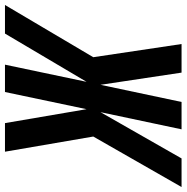

<svg xmlns="http://www.w3.org/2000/svg" viewBox="-60 -741 750 772"><g transform="rotate(90 315.0 -355.0)"><path d="M-51 0 159 -355 106 -710H221L270 -384L339 -710H449L380 -384L566 -710H681L478 -355L539 0H424L368 -328L299 0H189L258 -328L64 0Z"/></g></svg>

Font: Geist Mono SemiBold
Style: Italic
Weight: 600
Italic angle: -12°
Monospace: yes
Designer: Basement.studio, Andrés Briganti, Mateo Zaragoza
Foundry: Basement.studio, Vercel, Andrés Briganti, Guido Ferreyra, Mateo Zaragoza
Version: Version 1.500; ttfautohint (v1.8.4.7-5d5b)